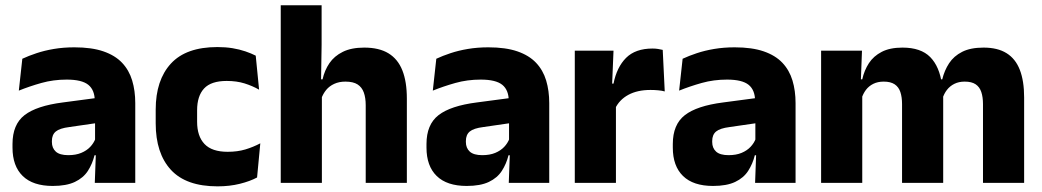

<svg xmlns="http://www.w3.org/2000/svg" viewBox="-20 -680 3876 714"><path d="M332.5 0 337 -123 333.5 -130.5V-284L332.5 -304Q332.5 -345 308.5 -364.5Q284.5 -384 228 -384Q178.5 -384 134 -371.5Q89.5 -359 50 -343L63 -461.5Q86.5 -472.5 115.8 -482.2Q145 -492 180.5 -498Q216 -504 256.5 -504Q321 -504 364.5 -489Q408 -474 434 -446.5Q460 -419 471.5 -380.8Q483 -342.5 483 -296.5V0ZM176 11.5Q102.5 11.5 64.5 -25.5Q26.5 -62.5 26.5 -131V-144.5Q26.5 -217 71.2 -251.8Q116 -286.5 213.5 -299L345.5 -316.5L354.5 -224.5L237.5 -207.5Q202 -203 187.5 -191Q173 -179 173 -155.5V-152Q173 -129.5 187.5 -116.2Q202 -103 234 -103Q262 -103 282.2 -111.5Q302.5 -120 315.5 -133.8Q328.5 -147.5 335 -164.5L356.5 -102.5H331.5Q323.5 -70.5 306.8 -44.5Q290 -18.5 258.5 -3.5Q227 11.5 176 11.5Z M789 13Q672 13 615.5 -48.5Q559 -110 559 -221.5V-272.5Q559 -382 615.5 -443.5Q672 -505 788.5 -505Q818.5 -505 844.5 -500.8Q870.5 -496.5 892.5 -489Q914.5 -481.5 931 -473L943.5 -346.5Q919 -360.5 889.5 -369.8Q860 -379 823 -379Q765 -379 739 -351Q713 -323 713 -270V-227.5Q713 -173.5 740.5 -144.5Q768 -115.5 826.5 -115.5Q863 -115.5 892.2 -124.2Q921.5 -133 948 -147L936 -20Q910 -6 872 3.5Q834 13 789 13Z M1340 0V-289Q1340 -316 1333 -335.8Q1326 -355.5 1309.8 -366Q1293.5 -376.5 1264.5 -376.5Q1241 -376.5 1223 -368.2Q1205 -360 1193.2 -345.8Q1181.5 -331.5 1175 -313.5L1144 -385H1179.5Q1187 -418.5 1205 -445Q1223 -471.5 1254.8 -487.2Q1286.5 -503 1334.5 -503Q1389.5 -503 1424.5 -481.8Q1459.5 -460.5 1476.2 -418.5Q1493 -376.5 1493 -313.5V0ZM1024 0V-660.5H1176V-513.5L1173.5 -351.5L1177 -339.5V0Z M1872 0 1876.5 -123 1873 -130.5V-284L1872 -304Q1872 -345 1848 -364.5Q1824 -384 1767.5 -384Q1718 -384 1673.5 -371.5Q1629 -359 1589.5 -343L1602.5 -461.5Q1626 -472.5 1655.2 -482.2Q1684.5 -492 1720 -498Q1755.5 -504 1796 -504Q1860.5 -504 1904 -489Q1947.5 -474 1973.5 -446.5Q1999.5 -419 2011 -380.8Q2022.5 -342.5 2022.5 -296.5V0ZM1715.5 11.5Q1642 11.5 1604 -25.5Q1566 -62.5 1566 -131V-144.5Q1566 -217 1610.8 -251.8Q1655.5 -286.5 1753 -299L1885 -316.5L1894 -224.5L1777 -207.5Q1741.5 -203 1727 -191Q1712.5 -179 1712.5 -155.5V-152Q1712.5 -129.5 1727 -116.2Q1741.5 -103 1773.5 -103Q1801.5 -103 1821.8 -111.5Q1842 -120 1855 -133.8Q1868 -147.5 1874.5 -164.5L1896 -102.5H1871Q1863 -70.5 1846.2 -44.5Q1829.5 -18.5 1798 -3.5Q1766.5 11.5 1715.5 11.5Z M2267.5 -276 2225.5 -369H2261.5Q2273.5 -430 2308.2 -464.8Q2343 -499.5 2406.5 -499.5Q2417.5 -499.5 2426.8 -498Q2436 -496.5 2444.5 -494.5L2452 -340Q2441.5 -343 2427.5 -344.2Q2413.5 -345.5 2399 -345.5Q2350 -345.5 2316.5 -327.2Q2283 -309 2267.5 -276ZM2117.5 0V-491.5H2261.5L2255 -334.5L2270.5 -332.5V0Z M2788 0 2792.5 -123 2789 -130.5V-284L2788 -304Q2788 -345 2764 -364.5Q2740 -384 2683.5 -384Q2634 -384 2589.5 -371.5Q2545 -359 2505.5 -343L2518.5 -461.5Q2542 -472.5 2571.2 -482.2Q2600.5 -492 2636 -498Q2671.5 -504 2712 -504Q2776.5 -504 2820 -489Q2863.5 -474 2889.5 -446.5Q2915.5 -419 2927 -380.8Q2938.5 -342.5 2938.5 -296.5V0ZM2631.5 11.5Q2558 11.5 2520 -25.5Q2482 -62.5 2482 -131V-144.5Q2482 -217 2526.8 -251.8Q2571.5 -286.5 2669 -299L2801 -316.5L2810 -224.5L2693 -207.5Q2657.5 -203 2643 -191Q2628.5 -179 2628.5 -155.5V-152Q2628.5 -129.5 2643 -116.2Q2657.5 -103 2689.5 -103Q2717.5 -103 2737.8 -111.5Q2758 -120 2771 -133.8Q2784 -147.5 2790.5 -164.5L2812 -102.5H2787Q2779 -70.5 2762.2 -44.5Q2745.5 -18.5 2714 -3.5Q2682.5 11.5 2631.5 11.5Z M3635.5 0V-293Q3635.5 -319 3629.2 -337.8Q3623 -356.5 3608.2 -366.5Q3593.5 -376.5 3567.5 -376.5Q3545.5 -376.5 3529 -368.2Q3512.5 -360 3501.5 -345.8Q3490.5 -331.5 3485 -313.5L3470.5 -385H3484Q3492 -418 3509.5 -444.8Q3527 -471.5 3558 -487.2Q3589 -503 3637.5 -503Q3690 -503 3723.2 -482.2Q3756.5 -461.5 3772.5 -420.2Q3788.5 -379 3788.5 -317.5V0ZM3033.5 0V-491.5H3185.5L3180.5 -359L3186.5 -354V0ZM3334.5 0V-293Q3334.5 -319 3328.2 -337.8Q3322 -356.5 3307 -366.5Q3292 -376.5 3266.5 -376.5Q3244 -376.5 3227.5 -368.2Q3211 -360 3200.2 -345.8Q3189.5 -331.5 3184 -313.5L3160.5 -385H3186.5Q3194 -418.5 3211.2 -445Q3228.5 -471.5 3259 -487.2Q3289.5 -503 3336 -503Q3404.5 -503 3439.2 -467.8Q3474 -432.5 3483 -365.5Q3484.5 -355.5 3486 -341Q3487.5 -326.5 3487.5 -315V0Z"/></svg>

Font: Anek Odia Medium
Style: Bold
Weight: 700
Version: Version 1.003